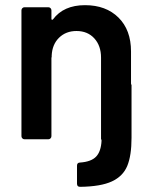

<svg xmlns="http://www.w3.org/2000/svg" viewBox="-20 -539 593 743"><path d="M488 -211H489V-6Q489 63 472.5 103Q456 143 413 163Q370 183 290 184Q278 184 278 172V102Q278 90 290 90Q333 87 352 67Q371 47 373 5L372 0H371V-316Q371 -362 345 -390.5Q319 -419 276 -419Q235 -419 208.5 -393Q182 -367 180 -324V-317H179V-12Q179 -7 175.5 -3.5Q172 0 167 0H75Q70 0 66.5 -3.5Q63 -7 63 -12V-499Q63 -504 66.5 -507.5Q70 -511 75 -511H167Q172 -511 175.5 -507.5Q179 -504 179 -499V-466Q179 -463 181 -462.5Q183 -462 185 -464Q226 -519 309 -519Q390 -519 438.5 -471Q487 -423 487 -340V-216Z"/></svg>

Font: Barlow SemiBold
Style: Regular
Weight: 600
Designer: Jeremy Tribby
Foundry: Tribby Type
Version: Version 1.422